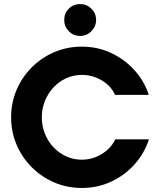

<svg xmlns="http://www.w3.org/2000/svg" viewBox="-20 -921 793 951"><path d="M385 10Q313 10 249.5 -17Q186 -44 137.5 -92.5Q89 -141 62 -204.5Q35 -268 35 -340Q35 -412 62 -475.5Q89 -539 137.5 -587.5Q186 -636 249.5 -663Q313 -690 385 -690Q463 -690 529.5 -659Q596 -628 645 -574.5Q694 -521 717 -451H550Q529 -497 483 -523.5Q437 -550 385 -550Q344 -550 308 -533.5Q272 -517 245 -488Q218 -459 202.5 -421Q187 -383 187 -340Q187 -297 202.5 -258.5Q218 -220 245 -191.5Q272 -163 308 -146.5Q344 -130 385 -130Q438 -130 484 -158Q530 -186 551 -231H718Q695 -161 646 -106.5Q597 -52 530 -21Q463 10 385 10ZM377 -743Q343.6 -743 320.8 -766.5Q298 -790 298 -822Q298 -855 320.9 -878Q343.8 -901 377.3 -901Q409 -901 432.5 -878Q456 -855 456 -822Q456 -790 432.7 -766.5Q409.3 -743 377 -743Z"/></svg>

Font: Teachers
Style: Regular
Weight: 400
Designer: Alfredo Marco Pradil, Chank Diesel
Version: Version 1.001